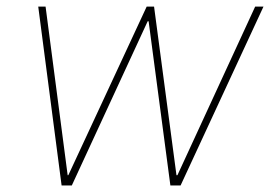

<svg xmlns="http://www.w3.org/2000/svg" viewBox="-20 -566 830 586"><path d="M168 0 96.7 -545.9H119.1L186.5 -31.2H188.5L427.7 -545.9H450.2L518.6 -31.2H521.5L758.8 -545.9H784.2L531.2 0H500L433.6 -501H430.7L199.2 0Z"/></svg>

Font: Inter Tight Thin
Style: Italic
Weight: 250
Italic angle: -9.39999°
Designer: Rasmus Andersson
Foundry: rsms
Version: Version 3.004